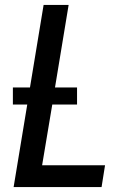

<svg xmlns="http://www.w3.org/2000/svg" viewBox="-20 -755 540 775"><path d="M35 0 90 -333H32V-402H101L156 -735H257L202 -402H291V-333H191L150 -88H404L390 0Z"/></svg>

Font: Iosevka Curly Semibold
Style: Italic
Weight: 600
Italic angle: -9°
Monospace: yes
Designer: Belleve Invis
Foundry: Belleve Invis
Version: Version 22.1.2; ttfautohint (v1.8.4)